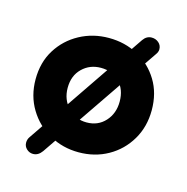

<svg xmlns="http://www.w3.org/2000/svg" viewBox="-67 -394 489 503"><g transform="rotate(15 177.5 -142.5)"><path d="M178 10Q135 10 99 -10Q63 -30 41.5 -65.5Q20 -101 20 -146Q20 -192 41.5 -226.5Q63 -261 99 -280.5Q135 -300 178 -300Q222 -300 257.5 -280.5Q293 -261 314 -226.5Q335 -192 335 -146Q335 -101 314 -65.5Q293 -30 257.5 -10Q222 10 178 10ZM178 -71Q209 -71 228.5 -92.5Q248 -114 248 -146Q248 -179 228.5 -199Q209 -219 178 -219Q148 -219 127.5 -199Q107 -179 107 -146Q107 -114 127.5 -92.5Q148 -71 178 -71ZM44 5 263 -317Q272 -330 286 -330Q297 -330 305 -323Q313 -316 313 -305Q313 -298 307 -290L88 31Q78 45 64 45Q54 45 46.5 38Q39 31 39 21Q39 12 44 5Z"/></g></svg>

Font: Dongle
Style: Bold
Weight: 700
Designer: Yanghee Ryu
Foundry: Yanghee Ryu
Version: Version 2.000